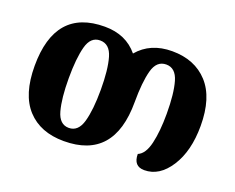

<svg xmlns="http://www.w3.org/2000/svg" viewBox="-94 -712 1084 884"><g transform="rotate(20 447.5 -270.0)"><path d="M285 10Q531 10 531 -270Q531 -368 546.5 -425.5Q562 -483 609 -483Q655 -483 671.5 -426Q688 -369 688 -270Q688 -184 674 -124.5Q660 -65 626 -51Q626 9 679 9Q753 9 803.5 -69.5Q854 -148 854 -271Q854 -409 789.5 -479.5Q725 -550 614 -550Q508 -550 447 -478Q388 -550 284 -550Q41 -550 41 -270Q41 -130 105.5 -60Q170 10 285 10ZM286 -55Q240 -55 224 -113.5Q208 -172 208 -270Q208 -368 223.5 -425.5Q239 -483 285 -483Q332 -483 348.5 -426Q365 -369 365 -270Q365 -172 348.5 -113.5Q332 -55 286 -55Z"/></g></svg>

Font: Noto Serif Georgian SemiCondensed Extra
Style: Regular
Weight: 800
Width: 4
Designer: Monotype Design Team
Foundry: Monotype Imaging Inc.
Version: Version 1.901